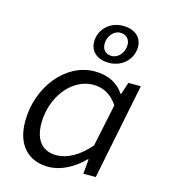

<svg xmlns="http://www.w3.org/2000/svg" viewBox="-113 -838 826 939"><g transform="rotate(15 300.0 -368.5)"><path d="M218 12C281 12 345 -22 396 -74H400L393 0H456L554 -486H491L471 -425H467C440 -469 388 -498 319 -498C171 -498 52 -348 52 -174C52 -53 118 12 218 12ZM242 -53C175 -53 131 -95 131 -186C131 -316 218 -433 329 -433C374 -433 420 -413 453 -362L408 -147C355 -85 295 -53 242 -53ZM372 -556C442 -556 491 -607 491 -667C491 -720 450 -749 395 -749C326 -749 277 -699 277 -638C277 -585 318 -556 372 -556ZM377 -592C346 -592 329 -612 329 -641C329 -680 357 -713 390 -713C421 -713 439 -692 439 -664C439 -625 411 -592 377 -592Z"/></g></svg>

Font: Source Code Variable
Style: Italic
Weight: 400
Italic angle: -11°
Monospace: yes
Designer: Paul D. Hunt, Teo Tuominen
Foundry: Adobe Systems Incorporated
Version: Version 1.005;PS 1.0;hotconv 16.6.54;makeotf.lib2.5.65590